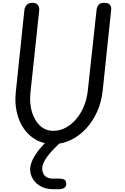

<svg xmlns="http://www.w3.org/2000/svg" viewBox="-20 -1024 899 1378"><path d="M361 10Q295 10 242.2 -18.5Q189.5 -47 153.2 -97.8Q117 -148.5 101 -216.5Q85 -284.5 93.5 -363.5L155 -951.5Q157.5 -973 171.5 -988.5Q185.5 -1004 213 -1004Q240.5 -1004 252 -988Q263.5 -972 261.5 -950.5L198.5 -359Q190.5 -283.5 209 -221.2Q227.5 -159 267.2 -122Q307 -85 362.5 -85Q409 -85 451 -107.2Q493 -129.5 526.5 -168.8Q560 -208 581.8 -260.2Q603.5 -312.5 610 -372.5L673.5 -957Q676 -976 688 -990Q700 -1004 727 -1004Q757 -1004 768.5 -990.2Q780 -976.5 778 -954.5L717 -373.5Q708.5 -292.5 677.2 -222.8Q646 -153 597.8 -101Q549.5 -49 488.8 -19.5Q428 10 361 10ZM362.5 334Q310 334 272.8 313.5Q235.5 293 216 260.2Q196.5 227.5 196.5 191Q196.5 160 214 122.8Q231.5 85.5 265.2 44.5Q299 3.5 346.5 -39Q359 -50 368.8 -54Q378.5 -58 391 -58Q407.5 -58 420.2 -49Q433 -40 433 -27.5Q433 -17 423 -9Q379 30 347.5 65.2Q316 100.5 299.5 131Q283 161.5 283 185.5Q283 218 302.2 238Q321.5 258 361 258H406Q432.5 258 444 266.8Q455.5 275.5 455.5 295.5Q455.5 314.5 441.2 324.2Q427 334 400 334Z"/></svg>

Font: Edu SA Hand Medium
Style: Regular
Weight: 500
Designer: Tina and Corey Anderson, Eben Sorkin, Mirko Velimirovic
Foundry: Google for Education
Version: Version 2.000